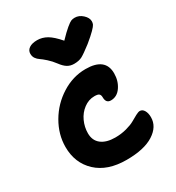

<svg xmlns="http://www.w3.org/2000/svg" viewBox="-203 -1038 1029 1120"><g transform="rotate(-30 311.5 -478.0)"><path d="M471.2 -913.1Q500 -913.1 523.9 -891.1Q547.9 -869.1 547.9 -845.2Q547.9 -833.5 543.5 -824.2Q539.1 -814.9 519.5 -794.9Q500 -774.9 460 -742.2Q410.6 -704.1 389.2 -692.6Q367.7 -681.2 335 -681.2Q309.6 -681.2 290.3 -693.1Q271 -705.1 252 -731Q232.4 -757.3 210 -777.3Q187.5 -797.4 174.1 -806.2Q160.6 -814.9 151.4 -828.1Q142.1 -841.3 142.1 -859.9Q142.1 -882.3 161.6 -895.8Q181.2 -909.2 215.8 -909.2Q249.5 -909.2 280.8 -891.4Q312 -873.5 352.1 -827.1Q390.1 -866.7 413.3 -885.7Q436.5 -904.8 446.8 -908.9Q457 -913.1 471.2 -913.1ZM319.8 -43Q191.9 -43 119.9 -110.6Q47.9 -178.2 47.9 -286.1Q47.9 -370.6 93.3 -448.5Q138.7 -526.4 214.8 -574.2Q291 -622.1 376 -622.1Q508.8 -622.1 508.8 -517.1Q508.8 -466.3 482.4 -427.7Q456.1 -389.2 414.1 -389.2Q380.9 -389.2 380.9 -429.2Q380.9 -444.8 373 -451.9Q365.2 -459 341.8 -459Q302.7 -459 269.8 -434.3Q236.8 -409.7 219 -370.8Q201.2 -332 201.2 -290Q201.2 -241.2 234.9 -215.1Q268.6 -189 328.1 -189Q368.2 -189 404.3 -198.7Q440.4 -208.5 460.7 -220.5Q481 -232.4 499.5 -242.2Q518.1 -252 527.8 -252Q545.4 -252 556.2 -233.9Q566.9 -215.8 566.9 -188Q566.9 -125 502.9 -84Q439 -43 319.8 -43Z"/></g></svg>

Font: Shantell Sans Irregular Bouncy
Style: Bold
Weight: 700
Designer: Stephen Nixon, Anya Danilova, Shantell Martin
Foundry: Arrow Type
Version: Version 1.006;[9816181b4]